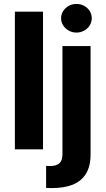

<svg xmlns="http://www.w3.org/2000/svg" viewBox="-20 -767 542 986"><path d="M200.9 0H56.4V-707.2H200.9ZM445.1 -530.4V26.6Q445.1 86.5 421.6 124.9Q398.1 163.3 354.1 181.1Q310 198.9 246.2 198.9Q231.3 198.9 216.8 198.1V84.8Q227.1 85.6 236.2 85.6Q259.6 85.6 273.7 78.8Q287.8 72.1 294.3 58.5Q300.7 45 300.7 24.3V-530.4ZM293.7 -673.3Q293.7 -693.1 304.5 -710.2Q315.3 -727.2 333.3 -737Q351.3 -746.8 372.6 -746.8Q393.8 -746.8 412.1 -737Q430.3 -727.2 440.8 -710.2Q451.3 -693.1 451.3 -673.3Q451.3 -653.4 440.8 -636.5Q430.3 -619.6 412.1 -609.7Q393.8 -599.7 372.6 -599.7Q351.3 -599.7 333.3 -609.7Q315.3 -619.6 304.5 -636.5Q293.7 -653.4 293.7 -673.3Z"/></svg>

Font: Pretendard Variable
Style: Regular
Weight: 400
Designer: Base glyphs from Inter by Rasmus Andersson; Hangul glyphs from Noto Sans CJK(Source Han Sans) by Jang Soo-young and Kang
Foundry: Kil Hyung-jin
Version: Version 1.100;FEAKit 1.0